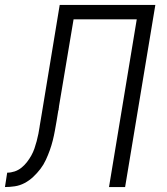

<svg xmlns="http://www.w3.org/2000/svg" viewBox="-53 -755 673 775"><path d="M-33 0 -24 -58Q-9 -58 6 -63Q21 -68 33.5 -78Q46 -88 56 -101Q66 -114 73.5 -127.5Q81 -141 86 -155.5Q91 -170 95 -185Q99 -200 102 -215Q105 -230 107 -244V-245Q111 -267 114.5 -289.5Q118 -312 122 -335L188 -735H574L452 0H387L499 -677H244L185 -325Q185 -324 185 -322Q185 -320 184 -318V-314Q183 -312 183 -310.5Q183 -309 182 -307Q179 -287 175.5 -267Q172 -247 168.5 -227.5Q165 -208 160 -188Q155 -168 148 -148.5Q141 -129 132 -109.5Q123 -90 110 -73Q97 -56 81 -41Q65 -26 46 -16Q27 -6 6.5 -3Q-14 0 -33 0Z"/></svg>

Font: Iosevka SS04 Light Extended
Style: Italic
Weight: 300
Width: 7
Italic angle: -9°
Monospace: yes
Designer: Belleve Invis
Foundry: Belleve Invis
Version: Version 19.0.0; ttfautohint (v1.8.4)